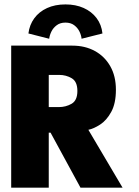

<svg xmlns="http://www.w3.org/2000/svg" viewBox="-20 -872 646 892"><path d="M32 -660H316Q375 -660 420.5 -635.2Q466 -610.5 492.2 -564.5Q518.5 -518.5 518.5 -455Q518.5 -392 497 -352.5Q475.5 -313 445.5 -293.5Q415.5 -274 390.5 -269L549.5 0H354L215 -255.5H206.5V0H32ZM206.5 -374.5H253.5Q286 -374.5 312.8 -390Q339.5 -405.5 339.5 -449.5Q339.5 -493 313.2 -508.5Q287 -524 255 -524H206.5ZM208.5 -692 112 -716.5Q117 -756.5 139.2 -787Q161.5 -817.5 198.5 -834.5Q235.5 -851.5 284 -851.5Q331.5 -851.5 368.5 -835Q405.5 -818.5 428.5 -788.2Q451.5 -758 456 -716.5L359 -692Q357.5 -708.5 349 -725.8Q340.5 -743 324.5 -755Q308.5 -767 284 -767Q260 -767 243.8 -755Q227.5 -743 219 -725.8Q210.5 -708.5 208.5 -692Z"/></svg>

Font: League Spartan Thin ExtraBold
Style: Regular
Weight: 800
Version: Version 2.002